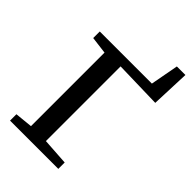

<svg xmlns="http://www.w3.org/2000/svg" viewBox="-265 -1023 1128 1128"><g transform="rotate(45 298.5 -459.0)"><path d="M44 0V-53L154 -64V-675L46.5 -688.5V-743H479.5L512 -918H583L573.5 -677L278 -684.5V-64L445 -53V0Z"/></g></svg>

Font: Merriweather SemiBold
Style: Regular
Weight: 600
Version: Version 2.100